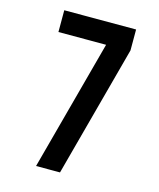

<svg xmlns="http://www.w3.org/2000/svg" viewBox="-107 -776 705 852"><g transform="rotate(15 246.0 -350.0)"><path d="M412 -700V-604L250 0H140L301 -600H82V-700Z"/></g></svg>

Font: Bebas Neue Bold
Style: Regular
Weight: 700
Designer: Ryoichi Tsunekawa & LGV (GE)
Foundry: Free Software Foundation, Inc.
Version: Version 1.003 August 13, 2016